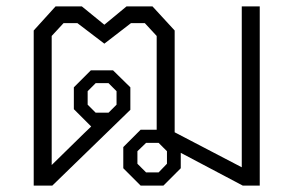

<svg xmlns="http://www.w3.org/2000/svg" viewBox="-20 -578 914 598"><path d="M789 -558V0H736L543 -102V-54L489 0H418L364 -54V-120L418 -174H468V-466L431 -506H388L305 -442L221 -506H178L141 -466V-64L241 -162L264 -184L210 -238V-306L263 -359H332L386 -306V-236L143 0H85V-483L153 -558H235L305 -501L374 -558H455L524 -483V-166L733 -57V-558ZM253 -252 278 -227H318L343 -252V-294L318 -319H278L253 -294ZM500 -107 474 -133H435L408 -107V-68L435 -41H474L500 -68Z"/></svg>

Font: Chakra Petch Light
Style: Regular
Weight: 300
Designer: Katatrad Aksorn Co.,Ltd.
Foundry: Cadson Demak Co.,Ltd.
Version: Version 1.000; ttfautohint (v1.6)